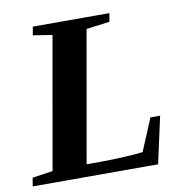

<svg xmlns="http://www.w3.org/2000/svg" viewBox="-82 -727 769 799"><g transform="rotate(-10 302.0 -327.5)"><path d="M229.5 -51.8H284.7Q331.5 -51.8 390.4 -54.9Q449.2 -58.1 467.8 -61.5L524.9 -197.8H565.9L522.5 0H-7.3L-1.5 -35.6L85 -48.8L183.1 -606.4L102.1 -619.1L108.4 -654.8H432.1L425.8 -619.1L327.1 -606.4Z"/></g></svg>

Font: Tinos
Style: Bold Italic
Weight: 700
Italic angle: -16.333°
Designer: Steve Matteson
Foundry: Monotype Imaging Inc.
Version: Version 1.23